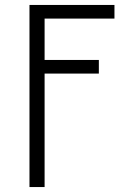

<svg xmlns="http://www.w3.org/2000/svg" viewBox="-20 -540 540 775"><path d="M99 215V-520H442V-465H160V-298H379V-243H160V215Z"/></svg>

Font: Iosevka Term Curly Light
Style: Regular
Weight: 300
Designer: Belleve Invis
Foundry: Belleve Invis
Version: Version 32.3.0